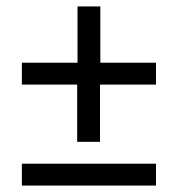

<svg xmlns="http://www.w3.org/2000/svg" viewBox="-20 -577 527 597"><path d="M220 -136V-314H48V-382H221V-557H292V-382H465V-314H291V-136ZM48 0V-68H465V0Z"/></svg>

Font: Source Sans 3 Medium
Style: Italic
Weight: 500
Italic angle: -11°
Designer: Paul D. Hunt
Foundry: Adobe
Version: Version 3.052;hotconv 1.1.0;makeotfexe 2.6.0